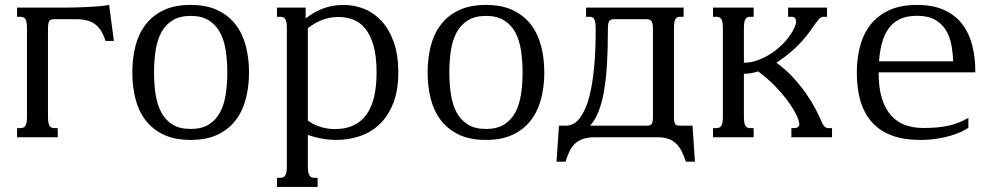

<svg xmlns="http://www.w3.org/2000/svg" viewBox="-20 -549 3975 768"><path d="M171.9 -85Q171.9 -69.8 173.3 -60.5Q174.8 -51.3 178.2 -45.9Q181.6 -40.5 186.3 -38.6Q190.9 -36.6 197.8 -36.6H210.9V0H48.3V-36.6H62Q68.4 -36.6 73.2 -38.6Q78.1 -40.5 81.5 -45.9Q85 -51.3 86.4 -60.5Q87.9 -69.8 87.9 -85V-433.6Q87.9 -448.7 86.4 -458Q85 -467.3 81.5 -472.7Q78.1 -478 73.2 -480Q68.4 -481.9 62 -481.9H48.3V-518.6H222.7Q241.2 -518.6 265.9 -518.8Q290.5 -519 317.1 -520.3Q343.8 -521.5 369.6 -523.4Q395.5 -525.4 416.5 -529.3L435.5 -385.3H402.3Q395 -407.7 385.3 -424.1Q375.5 -440.4 361.6 -451.2Q347.7 -461.9 328.9 -467Q310.1 -472.2 285.2 -472.2H197.8Q190.9 -472.2 186.3 -471.2Q181.6 -470.2 178.2 -466.3Q174.8 -462.4 173.3 -454.1Q171.9 -445.8 171.9 -430.7Z M509.3 -259.3Q509.3 -315.4 521.7 -364.5Q534.2 -413.6 562 -450.2Q589.8 -486.8 634.3 -508.1Q678.7 -529.3 742.7 -529.3Q806.2 -529.3 850.6 -508.1Q895 -486.8 922.9 -450.2Q950.7 -413.6 963.4 -364.5Q976.1 -315.4 976.1 -259.3Q976.1 -203.1 963.4 -154.1Q950.7 -105 922.9 -68.4Q895 -31.7 850.6 -10.5Q806.2 10.7 742.7 10.7Q678.7 10.7 634.3 -10.5Q589.8 -31.7 562 -68.4Q534.2 -105 521.7 -154.1Q509.3 -203.1 509.3 -259.3ZM596.2 -259.3Q596.2 -212.4 602.5 -171.1Q608.9 -129.9 625.2 -99.4Q641.6 -68.8 669.9 -51Q698.2 -33.2 742.7 -33.2Q787.1 -33.2 815.4 -51Q843.8 -68.8 860.1 -99.4Q876.5 -129.9 882.8 -171.1Q889.2 -212.4 889.2 -259.3Q889.2 -306.2 882.8 -347.4Q876.5 -388.7 860.1 -419.2Q843.8 -449.7 815.2 -467.5Q786.6 -485.4 742.7 -485.4Q698.7 -485.4 670.2 -467.5Q641.6 -449.7 625.2 -419.2Q608.9 -388.7 602.5 -347.4Q596.2 -306.2 596.2 -259.3Z M1211.4 -66.9Q1218.8 -61 1229.2 -55.2Q1239.7 -49.3 1253.4 -44.2Q1267.1 -39.1 1283.9 -35.9Q1300.8 -32.7 1319.8 -32.7Q1402.3 -32.7 1444.3 -88.6Q1486.3 -144.5 1486.3 -259.3Q1486.3 -325.2 1473.6 -368.2Q1460.9 -411.1 1439.7 -436.3Q1418.5 -461.4 1391.1 -471.2Q1363.8 -481 1334.5 -481Q1314 -481 1296.4 -477.3Q1278.8 -473.6 1263.9 -467.5Q1249 -461.4 1236.1 -453.4Q1223.1 -445.3 1211.4 -436ZM1211.4 113.8Q1211.4 128.9 1212.9 138.2Q1214.4 147.5 1217.8 152.8Q1221.2 158.2 1225.8 160.2Q1230.5 162.1 1237.3 162.1H1250.5V198.7H1087.9V162.1H1101.6Q1107.9 162.1 1112.8 160.2Q1117.7 158.2 1121.1 152.8Q1124.5 147.5 1126 138.2Q1127.4 128.9 1127.4 113.8V-433.6Q1127.4 -448.7 1126 -458Q1124.5 -467.3 1121.1 -472.7Q1117.7 -478 1112.8 -480Q1107.9 -481.9 1101.6 -481.9H1087.9V-518.6H1202.6V-475.1Q1235.4 -501.5 1273.4 -515.4Q1311.5 -529.3 1354.5 -529.3Q1397 -529.3 1436.3 -513.7Q1475.6 -498 1506.1 -465.1Q1536.6 -432.1 1554.9 -381.1Q1573.2 -330.1 1573.2 -259.3Q1573.2 -186 1552.5 -134.8Q1531.7 -83.5 1497.6 -51.3Q1463.4 -19 1418.7 -4.2Q1374 10.7 1326.7 10.7Q1297.4 10.7 1268.3 5.6Q1239.3 0.5 1211.4 -9.3Z M1690.4 -259.3Q1690.4 -315.4 1702.9 -364.5Q1715.3 -413.6 1743.2 -450.2Q1771 -486.8 1815.4 -508.1Q1859.9 -529.3 1923.8 -529.3Q1987.3 -529.3 2031.7 -508.1Q2076.2 -486.8 2104 -450.2Q2131.8 -413.6 2144.5 -364.5Q2157.2 -315.4 2157.2 -259.3Q2157.2 -203.1 2144.5 -154.1Q2131.8 -105 2104 -68.4Q2076.2 -31.7 2031.7 -10.5Q1987.3 10.7 1923.8 10.7Q1859.9 10.7 1815.4 -10.5Q1771 -31.7 1743.2 -68.4Q1715.3 -105 1702.9 -154.1Q1690.4 -203.1 1690.4 -259.3ZM1777.3 -259.3Q1777.3 -212.4 1783.7 -171.1Q1790 -129.9 1806.4 -99.4Q1822.8 -68.8 1851.1 -51Q1879.4 -33.2 1923.8 -33.2Q1968.3 -33.2 1996.6 -51Q2024.9 -68.8 2041.3 -99.4Q2057.6 -129.9 2064 -171.1Q2070.3 -212.4 2070.3 -259.3Q2070.3 -306.2 2064 -347.4Q2057.6 -388.7 2041.3 -419.2Q2024.9 -449.7 1996.3 -467.5Q1967.8 -485.4 1923.8 -485.4Q1879.9 -485.4 1851.3 -467.5Q1822.8 -449.7 1806.4 -419.2Q1790 -388.7 1783.7 -347.4Q1777.3 -306.2 1777.3 -259.3Z M2360.8 0Q2333 0 2314 6.1Q2294.9 12.2 2281.5 24.2Q2268.1 36.1 2259 54.4Q2250 72.8 2242.2 97.7H2206.1L2215.8 -46.4H2245.1Q2256.8 -46.4 2270.3 -52Q2283.7 -57.6 2296.6 -73.2Q2309.6 -88.9 2321.5 -116Q2333.5 -143.1 2342.8 -186.3Q2352.1 -229.5 2357.4 -290.3Q2362.8 -351.1 2362.8 -433.6Q2362.8 -448.7 2361.3 -458Q2359.9 -467.3 2356.7 -472.7Q2353.5 -478 2348.6 -480Q2343.8 -481.9 2337.4 -481.9H2324.2V-518.6H2714.4V-481.9H2701.2Q2694.3 -481.9 2689.7 -480Q2685.1 -478 2681.9 -472.7Q2678.7 -467.3 2677.2 -458Q2675.8 -448.7 2675.8 -433.6V-82.5Q2675.8 -69.3 2677.2 -62.3Q2678.7 -55.2 2681.9 -51.5Q2685.1 -47.9 2689.7 -47.1Q2694.3 -46.4 2701.2 -46.4H2750L2759.8 97.7H2723.6Q2715.8 73.7 2706.3 55.4Q2696.8 37.1 2683.6 24.7Q2670.4 12.2 2652.6 6.1Q2634.8 0 2609.9 0ZM2411.6 -433.6Q2411.6 -355.5 2408 -293.7Q2404.3 -231.9 2396 -184.3Q2387.7 -136.7 2374 -102.5Q2360.4 -68.4 2340.3 -46.4H2570.3Q2581.1 -46.4 2586.4 -53Q2591.8 -59.6 2591.8 -82.5V-433.6Q2591.8 -457.5 2585.4 -464.8Q2579.1 -472.2 2565.9 -472.2H2437.5Q2430.7 -472.2 2426 -470.9Q2421.4 -469.7 2418 -465.8Q2414.6 -461.9 2413.1 -454.3Q2411.6 -446.8 2411.6 -433.6Z M3265.6 -63.5Q3269.5 -53.7 3273.7 -48.3Q3277.8 -43 3281.5 -40.3Q3285.2 -37.6 3288.6 -37.1Q3292 -36.6 3294.9 -36.6H3308.1V0H3145.5V-36.6H3154.8Q3177.2 -36.6 3177.2 -52.7Q3177.2 -64.9 3165.5 -89.4Q3153.8 -113.8 3132.3 -143.3Q3110.8 -172.9 3080.3 -204.6Q3049.8 -236.3 3012.7 -263.2Q2998 -258.8 2983.6 -256.3Q2969.2 -253.9 2955.6 -253.9V-85Q2955.6 -69.8 2957 -60.5Q2958.5 -51.3 2961.9 -45.9Q2965.3 -40.5 2970 -38.6Q2974.6 -36.6 2981.4 -36.6H2994.6V0H2832V-36.6H2845.7Q2852.1 -36.6 2856.9 -38.6Q2861.8 -40.5 2865.2 -45.9Q2868.7 -51.3 2870.1 -60.5Q2871.6 -69.8 2871.6 -85V-433.6Q2871.6 -448.7 2870.1 -458Q2868.7 -467.3 2865.2 -472.7Q2861.8 -478 2856.9 -480Q2852.1 -481.9 2845.7 -481.9H2832V-518.6H2994.6V-481.9H2981.4Q2974.6 -481.9 2970 -480Q2965.3 -478 2961.9 -472.7Q2958.5 -467.3 2957 -458Q2955.6 -448.7 2955.6 -433.6V-297.9Q2984.4 -297.9 3014.9 -309.6Q3045.4 -321.3 3073 -340.8Q3100.6 -360.4 3123 -386Q3145.5 -411.6 3158.2 -439.5Q3164.1 -452.6 3164.1 -462.4Q3164.1 -472.2 3159.4 -477.1Q3154.8 -481.9 3147.5 -481.9H3132.3V-518.6H3288.1V-481.9H3273.9Q3268.6 -481.9 3263.9 -479.2Q3259.3 -476.6 3253.9 -470.5Q3248.5 -464.4 3241.2 -454.1Q3233.9 -443.8 3223.6 -429.2Q3210.4 -410.2 3194.8 -392.1Q3179.2 -374 3161.4 -357.4Q3143.6 -340.8 3124.3 -325.7Q3105 -310.5 3085.4 -298.3Q3122.1 -272 3151.6 -240Q3181.2 -208 3203.6 -175.8Q3226.1 -143.6 3241.5 -114.3Q3256.8 -85 3265.6 -63.5Z M3647.9 -529.3Q3712.9 -529.3 3757.6 -508.5Q3802.2 -487.8 3829.6 -451.7Q3856.9 -415.5 3869.1 -366.9Q3881.3 -318.4 3881.3 -262.7V-259.8H3494.6V-256.3Q3494.6 -195.8 3508.1 -154.1Q3521.5 -112.3 3545.2 -86.2Q3568.8 -60.1 3601.6 -48.6Q3634.3 -37.1 3672.9 -37.1Q3701.2 -37.1 3725.3 -39.1Q3749.5 -41 3771.5 -45.7Q3793.5 -50.3 3813.5 -58.1Q3833.5 -65.9 3853.5 -77.6V-38.1Q3841.8 -29.8 3823.5 -21.2Q3805.2 -12.7 3780.5 -5.6Q3755.9 1.5 3725.6 6.1Q3695.3 10.7 3659.2 10.7Q3535.2 10.7 3471.2 -56.4Q3407.2 -123.5 3407.2 -259.3Q3407.2 -315.4 3420.4 -364.7Q3433.6 -414.1 3462.4 -450.7Q3491.2 -487.3 3536.9 -508.3Q3582.5 -529.3 3647.9 -529.3ZM3792.5 -303.7Q3791.5 -337.4 3785.4 -369.9Q3779.3 -402.3 3763.7 -428.2Q3748 -454.1 3720.2 -470Q3692.4 -485.8 3647.9 -485.8Q3604.5 -485.8 3575.2 -470.5Q3545.9 -455.1 3528.1 -425.5Q3510.3 -396 3502.4 -353Q3498 -330.1 3496.1 -303.7Z"/></svg>

Font: Arian AMU Serif
Style: Regular
Weight: 400
Designer: Ruben Hakobyan (Tarumian)
Foundry: Ruben Hakobyan (Tarumian)
Version: Version 1.002